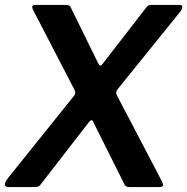

<svg xmlns="http://www.w3.org/2000/svg" viewBox="-21 -762 763 782"><path d="M635 -30Q645 -11 642.5 -5.5Q640 0 626 0H509Q500 0 494 -2.5Q488 -5 485 -13L360 -263Q356 -273 351.5 -272.5Q347 -272 340 -263L144 -10Q139 -3 132 -1.5Q125 0 116 0H15Q1 0 -1 -8.5Q-3 -17 11 -36L275 -365Q283 -374 285 -380Q287 -386 283 -395L112 -725Q109 -732 111 -737Q113 -742 122 -742H245Q256 -742 261 -739.5Q266 -737 269 -728L380 -502Q387 -488 397 -502L575 -732Q580 -739 585 -740.5Q590 -742 600 -742H711Q722 -742 721.5 -733.5Q721 -725 716 -718L460 -401Q453 -392 452.5 -387Q452 -382 454 -376L635 -30Z"/></svg>

Font: Libre Franklin SemiBold
Style: Italic
Weight: 600
Italic angle: -8°
Designer: Pablo Impallari, Rodrigo Fuenzalida, Nhung Nguyen
Foundry: Impallari Type
Version: Version 3.000